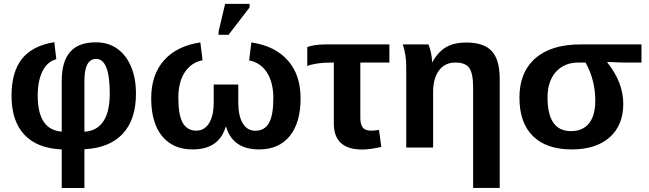

<svg xmlns="http://www.w3.org/2000/svg" viewBox="-20 -756 3327 984"><path d="M676.8 -275.9Q676.8 -142.6 608.6 -70.1Q540.5 2.4 412.6 8.8V207.5H296.4V9.8Q170.9 4.4 105 -65.4Q39.1 -135.3 39.1 -265.6Q39.1 -386.2 91.8 -453.6Q144.5 -521 258.3 -540L268.6 -452.6Q223.1 -440.9 198.2 -391.8Q173.3 -342.8 173.3 -265.6Q173.3 -90.3 296.4 -81.5V-342.8Q296.4 -439.5 338.9 -489.3Q381.3 -539.1 472.2 -539.1Q534.7 -539.1 580.6 -506.6Q626.5 -474.1 651.6 -415Q676.8 -356 676.8 -275.9ZM542.5 -276.9Q542.5 -454.1 472.7 -454.1Q412.6 -454.1 412.6 -341.3V-81.1Q475.1 -84 508.8 -132.8Q542.5 -181.6 542.5 -276.9Z M1201.2 -231.4Q1201.2 -162.1 1224.1 -124Q1247.1 -85.9 1288.6 -85.9Q1335.9 -85.9 1358.4 -125.7Q1380.9 -165.5 1380.9 -253.4Q1380.9 -332.5 1348.4 -383.8Q1315.9 -435.1 1256.8 -446.3L1268.1 -538.6Q1389.6 -520.5 1455.1 -446.3Q1520.5 -372.1 1520.5 -252.4Q1520.5 -127 1464.8 -58.6Q1409.2 9.8 1308.1 9.8Q1172.9 9.8 1138.7 -106.4H1136.7Q1102.5 9.8 967.3 9.8Q866.2 9.8 810.5 -58.6Q754.9 -127 754.9 -252.4Q754.9 -372.6 820.3 -446.5Q885.7 -520.5 1006.8 -538.6L1018.1 -447.3Q960.4 -436 927.2 -386Q894 -335.9 894 -254.4Q894 -166 916.7 -126.2Q939.5 -86.4 985.8 -86.4Q1027.8 -86.4 1051.5 -124.5Q1075.2 -162.6 1075.2 -231.4V-322.8H1201.2ZM1259.3 -718.3 1151.4 -577.6H1100.1V-593.8L1133.8 -736.3H1259.3Z M1677.7 -435.5Q1637.7 -435.5 1601.6 -429.7Q1565.4 -423.8 1554.7 -417.5V-514.2Q1566.4 -520 1592.5 -524.2Q1618.7 -528.3 1644 -528.3H1975.6V-435.5H1826.7V-152.3Q1826.7 -118.7 1839.1 -102.5Q1851.6 -86.4 1882.8 -86.4Q1899.9 -86.4 1922.4 -90.3L1934.1 -3.4Q1916.5 1.5 1887.5 5.9Q1858.4 10.3 1836.9 10.3Q1690.9 10.3 1690.9 -122.6V-435.5Z M2541 -352.1V207H2404.8V-307.1Q2404.8 -379.9 2385 -407.7Q2365.2 -435.5 2314 -435.5Q2259.8 -435.5 2229.7 -394.8Q2199.7 -354 2199.7 -283.7V0H2062V-415.5Q2062 -475.6 2044.4 -528.3H2175.8Q2184.1 -509.3 2189.2 -483.6Q2194.3 -458 2194.3 -438H2195.8Q2227.1 -492.7 2268.1 -515.4Q2309.1 -538.1 2369.1 -538.1Q2460 -538.1 2500.5 -493.9Q2541 -449.7 2541 -352.1Z M3174.3 -223.6Q3174.3 -114.3 3104.5 -52.2Q3034.7 9.8 2909.7 9.8Q2781.2 9.8 2711.7 -58.1Q2642.1 -126 2642.1 -255.9Q2642.1 -385.3 2723.1 -456.8Q2804.2 -528.3 2954.1 -528.3H3267.6V-435.5H3172.4L3092.3 -438.5V-436.5Q3135.3 -381.3 3154.8 -329.1Q3174.3 -276.9 3174.3 -223.6ZM3030.8 -240.2Q3030.8 -345.7 2981 -435.5H2944.8Q2872.1 -435.5 2829.1 -387.7Q2786.1 -339.8 2786.1 -255.9Q2786.1 -84 2906.2 -84Q2966.8 -84 2998.8 -124Q3030.8 -164.1 3030.8 -240.2Z"/></svg>

Font: Arimo
Style: Bold
Weight: 700
Designer: Steve Matteson
Foundry: Monotype Imaging Inc.
Version: Version 1.33